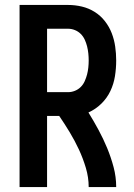

<svg xmlns="http://www.w3.org/2000/svg" viewBox="-20 -755 540 775"><path d="M59 0V-735H255Q283 -735 310.5 -728.5Q338 -722 362 -707Q386 -692 403.5 -669.5Q421 -647 431 -621Q441 -595 445 -567Q449 -539 449 -511Q449 -479 444 -447.5Q439 -416 425.5 -387.5Q412 -359 389 -336.5Q366 -314 337 -301Q358 -267 377.5 -231Q397 -195 412.5 -157.5Q428 -120 438.5 -80.5Q449 -41 449 0H338Q338 -39 326.5 -77.5Q315 -116 298.5 -151.5Q282 -187 261.5 -221Q241 -255 219 -287H170V0ZM170 -383H255Q269 -383 282.5 -388.5Q296 -394 306 -404Q316 -414 322 -427.5Q328 -441 331.5 -454.5Q335 -468 336.5 -482.5Q338 -497 338 -511Q338 -525 336.5 -539.5Q335 -554 331.5 -568Q328 -582 322 -595Q316 -608 306 -618Q296 -628 282.5 -633.5Q269 -639 255 -639H170Z"/></svg>

Font: Iosevka SS08 Regular
Style: Bold
Weight: 700
Monospace: yes
Designer: Belleve Invis
Foundry: Belleve Invis
Version: Version 16.3.4; ttfautohint (v1.8.4)